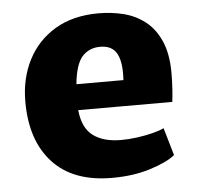

<svg xmlns="http://www.w3.org/2000/svg" viewBox="-45 -611 687 665"><g transform="rotate(-5 298.0 -278.0)"><path d="M319 8Q184 8 113 -68.8Q42 -145.5 42 -281Q42 -362 75 -426Q108 -490 170.2 -527Q232.5 -564 321 -564Q365.5 -564 407 -553.8Q448.5 -543.5 481.5 -518.2Q514.5 -493 534.5 -449Q554.5 -405 555 -338Q555 -308 553.2 -281Q551.5 -254 549 -236H222Q228 -173.5 264 -146.8Q300 -120 361 -120Q388 -120 417.5 -124Q447 -128 472.2 -134.5Q497.5 -141 511 -148L539 -52Q511.5 -29.5 452.5 -10.8Q393.5 8 319 8ZM317 -448Q278.5 -448 254.5 -421.8Q230.5 -395.5 223.5 -326H387Q391 -387 374.8 -417.5Q358.5 -448 317 -448Z"/></g></svg>

Font: Merriweather Sans ExtraBold
Style: Regular
Weight: 800
Designer: Eben Sorkin
Foundry: Eben Sorkin
Version: Version 2.001; ttfautohint (v1.8.3)